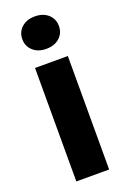

<svg xmlns="http://www.w3.org/2000/svg" viewBox="-144 -790 558 840"><g transform="rotate(-20 135.0 -370.5)"><path d="M49.3 -665Q49.3 -698.2 72.8 -719.5Q96.2 -740.7 134.3 -740.7Q172.9 -740.7 196.3 -719.5Q219.7 -698.2 219.7 -665Q219.7 -632.3 196.3 -611.1Q172.9 -589.8 134.3 -589.8Q96.2 -589.8 72.8 -611.1Q49.3 -632.3 49.3 -665ZM211.4 -528.3V0H58.6V-528.3Z"/></g></svg>

Font: Vazirmatn FD ExtraBold
Style: Regular
Weight: 800
Designer: Saber Rastikerdar
Foundry: Saber Rastikerdar
Version: Version 33.003